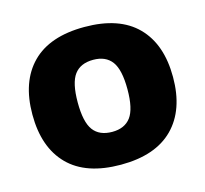

<svg xmlns="http://www.w3.org/2000/svg" viewBox="-86 -645 810 757"><g transform="rotate(-15 318.5 -267.0)"><path d="M319 -120Q370 -120 395 -153.5Q420 -187 420 -267Q420 -347 395 -380.5Q370 -414 319 -414Q267 -414 242 -380.5Q217 -347 217 -267Q217 -187 242 -153.5Q267 -120 319 -120ZM319 14Q177 14 104.5 -59.5Q32 -133 32 -267Q32 -401 104.5 -474.5Q177 -548 319 -548Q461 -548 533.5 -474.5Q606 -401 606 -267Q606 -133 533 -59.5Q460 14 319 14Z"/></g></svg>

Font: Nacelle Heavy
Style: Regular
Weight: 800
Designer: Sora Sagano
Foundry: Sora Sagano
Version: Version 1.000;FEAKit 1.0